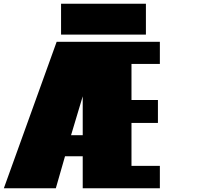

<svg xmlns="http://www.w3.org/2000/svg" viewBox="-41 -1001 1081 1021"><path d="M304.7 -169.9 255.9 0H-20.5L260.3 -778.8H471.2V0H398.9V-169.9ZM336.9 -282.2H398.9V-488.8ZM809.1 -778.8V-661.1H658.2V-469.2H798.8V-347.2H658.2V-119.1H809.1V0H405.3V-778.8ZM734.9 -981V-816.9H283.7V-981Z"/></svg>

Font: Coda Caption ExtraBold
Style: Regular
Weight: 800
Designer: vernon adams
Foundry: vernon adams
Version: Version 1.002